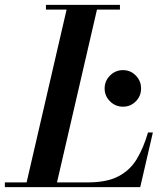

<svg xmlns="http://www.w3.org/2000/svg" viewBox="-66 -770 678 790"><path d="M364.5 -406Q364.5 -437 386.8 -459.2Q409 -481.5 440 -481.5Q471 -481.5 492.8 -459.2Q514.5 -437 514.5 -406Q514.5 -375 492.8 -353Q471 -331 440 -331Q409 -331 386.8 -353Q364.5 -375 364.5 -406ZM511 0H-46V-19.5H43.5L208 -730.5H123V-750H427.5V-730.5H333L168.5 -19.5H295Q373.5 -19.5 421.2 -44.5Q469 -69.5 496.8 -115.5Q524.5 -161.5 543 -225H563Z"/></svg>

Font: Bodoni* 11pt Medium
Style: Italic
Weight: 500
Italic angle: -13°
Version: Version 2.3